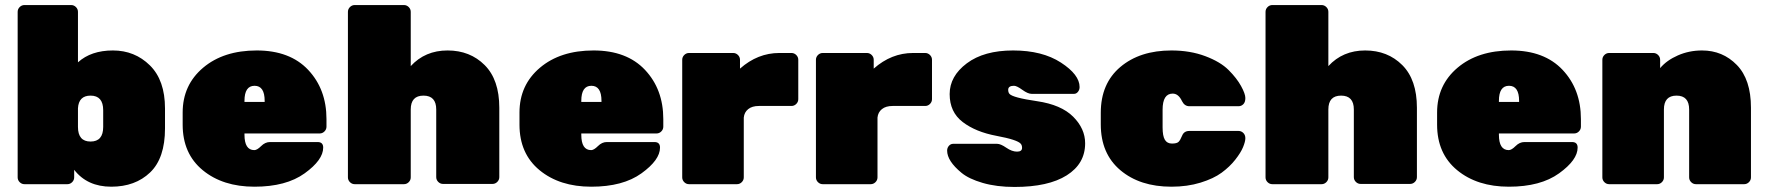

<svg xmlns="http://www.w3.org/2000/svg" viewBox="-20 -730 7005 761"><path d="M634 -300V-221Q634 -103 575 -46.5Q516 10 421 10Q326 10 274 -57V-27Q274 -16 266 -8Q258 0 247 0H77Q66 0 58 -8Q50 -16 50 -27V-683Q50 -694 58 -702Q66 -710 77 -710H262Q273 -710 281 -702Q289 -694 289 -683V-483Q341 -530 427.5 -530Q514 -530 574 -471Q634 -412 634 -300ZM289 -227Q289 -169 339 -169Q389 -169 389 -227V-293Q389 -351 339 -351Q292 -351 289 -301Z M1247 -201H949V-196Q949 -135 988 -135Q999 -135 1015 -151Q1031 -167 1050 -167H1239Q1261 -167 1261 -145Q1261 -96 1187.5 -43Q1114 10 988.5 10Q863 10 783.5 -55.5Q704 -121 704 -236V-284Q704 -393 785 -461.5Q866 -530 997.5 -530Q1129 -530 1201.5 -453Q1274 -376 1274 -258V-228Q1274 -217 1266 -209Q1258 -201 1247 -201ZM949 -330V-326H1029V-330Q1029 -390 989 -390Q949 -390 949 -330Z M1608 -296V-27Q1608 -16 1600 -8Q1592 0 1581 0H1386Q1375 0 1367 -8Q1359 -16 1359 -27V-683Q1359 -694 1367 -702Q1375 -710 1386 -710H1581Q1592 -710 1600 -702Q1608 -694 1608 -683V-468Q1665 -530 1754 -530Q1843 -530 1901 -472Q1959 -414 1959 -303V-28Q1959 -17 1951 -9Q1943 -1 1932 -1H1736Q1725 -1 1717 -9Q1709 -17 1709 -28V-296Q1709 -351 1658.5 -351Q1608 -351 1608 -296Z M2582 -201H2284V-196Q2284 -135 2323 -135Q2334 -135 2350 -151Q2366 -167 2385 -167H2574Q2596 -167 2596 -145Q2596 -96 2522.5 -43Q2449 10 2323.5 10Q2198 10 2118.5 -55.5Q2039 -121 2039 -236V-284Q2039 -393 2120 -461.5Q2201 -530 2332.5 -530Q2464 -530 2536.5 -453Q2609 -376 2609 -258V-228Q2609 -217 2601 -209Q2593 -201 2582 -201ZM2284 -330V-326H2364V-330Q2364 -390 2324 -390Q2284 -390 2284 -330Z M2913 -493V-458Q2983 -520 3069 -520H3117Q3128 -520 3136 -512Q3144 -504 3144 -493V-337Q3144 -326 3136 -318Q3128 -310 3117 -310H2988Q2961 -310 2945.5 -297.5Q2930 -285 2928 -264V-27Q2928 -16 2920 -8Q2912 0 2901 0H2711Q2700 0 2692 -8Q2684 -16 2684 -27V-493Q2684 -504 2692 -512Q2700 -520 2711 -520H2886Q2897 -520 2905 -512Q2913 -504 2913 -493Z M3443 -493V-458Q3513 -520 3599 -520H3647Q3658 -520 3666 -512Q3674 -504 3674 -493V-337Q3674 -326 3666 -318Q3658 -310 3647 -310H3518Q3491 -310 3475.5 -297.5Q3460 -285 3458 -264V-27Q3458 -16 3450 -8Q3442 0 3431 0H3241Q3230 0 3222 -8Q3214 -16 3214 -27V-493Q3214 -504 3222 -512Q3230 -520 3241 -520H3416Q3427 -520 3435 -512Q3443 -504 3443 -493Z M4031 -144Q4031 -154 4026 -160Q4013 -176 3930 -191.5Q3847 -207 3795.5 -246.5Q3744 -286 3744 -357Q3744 -428 3812 -479Q3880 -530 3995.5 -530Q4111 -530 4185 -482Q4259 -434 4259 -385Q4259 -374 4252.5 -366Q4246 -358 4237 -358H4069Q4054 -358 4032 -374Q4010 -390 3999 -390Q3976 -390 3976 -374Q3976 -364 3981 -358Q3994 -343 4090 -329Q4186 -315 4233.5 -267.5Q4281 -220 4281 -162Q4281 -81 4208 -35Q4135 11 4001 11Q3930 11 3875 -5Q3820 -21 3791 -45Q3734 -92 3734 -133Q3734 -144 3741 -152Q3748 -160 3758 -160H3932Q3946 -160 3968.5 -144.5Q3991 -129 4011 -129Q4031 -129 4031 -144Z M4588 -295V-225Q4588 -191 4597 -176Q4606 -161 4625 -161Q4644 -161 4651 -167.5Q4658 -174 4665.5 -192.5Q4673 -211 4694 -211H4889Q4900 -211 4908 -203Q4916 -195 4916 -182Q4916 -169 4907 -147Q4898 -125 4876 -97Q4854 -69 4822 -45.5Q4790 -22 4738 -6Q4686 10 4623 10Q4498 10 4420.5 -55.5Q4343 -121 4343 -237V-283Q4343 -399 4420.5 -464.5Q4498 -530 4623 -530Q4697 -530 4757 -507.5Q4817 -485 4849.5 -452.5Q4882 -420 4899 -389Q4916 -358 4916 -341.5Q4916 -325 4908 -317Q4900 -309 4889 -309H4694Q4675 -309 4665 -329Q4651 -359 4628 -359Q4588 -359 4588 -295Z M5245 -296V-27Q5245 -16 5237 -8Q5229 0 5218 0H5023Q5012 0 5004 -8Q4996 -16 4996 -27V-683Q4996 -694 5004 -702Q5012 -710 5023 -710H5218Q5229 -710 5237 -702Q5245 -694 5245 -683V-468Q5302 -530 5391 -530Q5480 -530 5538 -472Q5596 -414 5596 -303V-28Q5596 -17 5588 -9Q5580 -1 5569 -1H5373Q5362 -1 5354 -9Q5346 -17 5346 -28V-296Q5346 -351 5295.5 -351Q5245 -351 5245 -296Z M6219 -201H5921V-196Q5921 -135 5960 -135Q5971 -135 5987 -151Q6003 -167 6022 -167H6211Q6233 -167 6233 -145Q6233 -96 6159.5 -43Q6086 10 5960.5 10Q5835 10 5755.5 -55.5Q5676 -121 5676 -236V-284Q5676 -393 5757 -461.5Q5838 -530 5969.5 -530Q6101 -530 6173.5 -453Q6246 -376 6246 -258V-228Q6246 -217 6238 -209Q6230 -201 6219 -201ZM5921 -330V-326H6001V-330Q6001 -390 5961 -390Q5921 -390 5921 -330Z M6920 -303V-27Q6920 -16 6912 -8Q6904 0 6893 0H6702Q6691 0 6683 -8Q6675 -16 6675 -27V-296Q6675 -351 6625 -351Q6575 -351 6575 -296V-27Q6575 -16 6567 -8Q6559 0 6548 0H6358Q6347 0 6339 -8Q6331 -16 6331 -27V-493Q6331 -504 6339 -512Q6347 -520 6358 -520H6533Q6544 -520 6552 -512Q6560 -504 6560 -493V-460Q6586 -491 6630.5 -510.5Q6675 -530 6726 -530Q6808 -530 6864 -472.5Q6920 -415 6920 -303Z"/></svg>

Font: Rubik One
Style: Regular
Weight: 400
Designer: Hubert and Fischer with Elvire Volk Leonovitch
Foundry: Hubert and Fischer with Elvire Volk Leonovitch
Version: Version 1.001